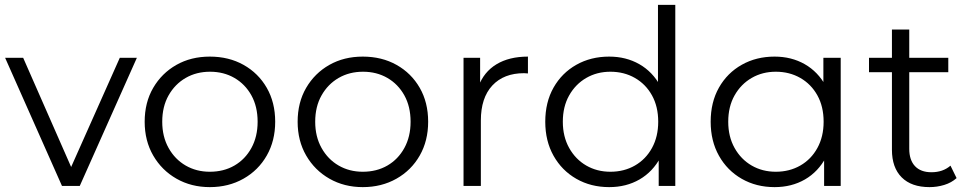

<svg xmlns="http://www.w3.org/2000/svg" viewBox="-20 -762 3971 787"><path d="M234 0 1 -525H75L289 -38H254L471 -525H541L307 0Z M840 5Q764 5 703.5 -29.5Q643 -64 608 -124.5Q573 -185 573 -263Q573 -342 608 -402Q643 -462 703 -496Q763 -530 840 -530Q918 -530 978.5 -496Q1039 -462 1073.5 -402Q1108 -342 1108 -263Q1108 -185 1073.5 -124.5Q1039 -64 978 -29.5Q917 5 840 5ZM840 -58Q897 -58 941 -83.5Q985 -109 1010.5 -155.5Q1036 -202 1036 -263Q1036 -325 1010.5 -371Q985 -417 941 -442.5Q897 -468 841 -468Q785 -468 741 -442.5Q697 -417 671 -371Q645 -325 645 -263Q645 -202 671 -155.5Q697 -109 741 -83.5Q785 -58 840 -58Z M1467 5Q1391 5 1330.5 -29.5Q1270 -64 1235 -124.5Q1200 -185 1200 -263Q1200 -342 1235 -402Q1270 -462 1330 -496Q1390 -530 1467 -530Q1545 -530 1605.5 -496Q1666 -462 1700.5 -402Q1735 -342 1735 -263Q1735 -185 1700.5 -124.5Q1666 -64 1605 -29.5Q1544 5 1467 5ZM1467 -58Q1524 -58 1568 -83.5Q1612 -109 1637.5 -155.5Q1663 -202 1663 -263Q1663 -325 1637.5 -371Q1612 -417 1568 -442.5Q1524 -468 1468 -468Q1412 -468 1368 -442.5Q1324 -417 1298 -371Q1272 -325 1272 -263Q1272 -202 1298 -155.5Q1324 -109 1368 -83.5Q1412 -58 1467 -58Z M1880 0V-525H1948V-382L1941 -407Q1963 -467 2015 -498.5Q2067 -530 2144 -530V-461Q2140 -461 2136 -461.5Q2132 -462 2128 -462Q2045 -462 1998 -411.5Q1951 -361 1951 -268V0Z M2477 5Q2402 5 2342.5 -29Q2283 -63 2249 -123.5Q2215 -184 2215 -263Q2215 -343 2249 -403Q2283 -463 2342.5 -496.5Q2402 -530 2477 -530Q2546 -530 2600.5 -499Q2655 -468 2687.5 -408.5Q2720 -349 2720 -263Q2720 -178 2688 -118Q2656 -58 2601.5 -26.5Q2547 5 2477 5ZM2482 -58Q2538 -58 2582.5 -83.5Q2627 -109 2652.5 -155.5Q2678 -202 2678 -263Q2678 -325 2652.5 -371Q2627 -417 2582.5 -442.5Q2538 -468 2482 -468Q2427 -468 2383 -442.5Q2339 -417 2313 -371Q2287 -325 2287 -263Q2287 -202 2313 -155.5Q2339 -109 2383 -83.5Q2427 -58 2482 -58ZM2680 0V-158L2687 -264L2677 -370V-742H2748V0Z M3155 5Q3080 5 3020.5 -29Q2961 -63 2927 -123.5Q2893 -184 2893 -263Q2893 -343 2927 -403Q2961 -463 3020.5 -496.5Q3080 -530 3155 -530Q3224 -530 3278.5 -499Q3333 -468 3365.5 -408.5Q3398 -349 3398 -263Q3398 -178 3366 -118Q3334 -58 3279.5 -26.5Q3225 5 3155 5ZM3160 -58Q3216 -58 3260.5 -83.5Q3305 -109 3330.5 -155.5Q3356 -202 3356 -263Q3356 -325 3330.5 -371Q3305 -417 3260.5 -442.5Q3216 -468 3160 -468Q3105 -468 3061 -442.5Q3017 -417 2991 -371Q2965 -325 2965 -263Q2965 -202 2991 -155.5Q3017 -109 3061 -83.5Q3105 -58 3160 -58ZM3358 0V-158L3365 -264L3355 -370V-525H3426V0Z M3790 5Q3716 5 3676 -35Q3636 -75 3636 -148V-641H3707V-152Q3707 -106 3730.5 -81Q3754 -56 3798 -56Q3845 -56 3876 -83L3901 -32Q3880 -13 3850.5 -4Q3821 5 3790 5ZM3542 -466V-525H3867V-466Z"/></svg>

Font: MOST Montserrat
Style: Regular
Weight: 400
Designer: Julieta Ulanovsky
Foundry: Julieta Ulanovsky
Version: Version 8.000;March 11, 2024;FontCreator 15.0.0.2926 64-bit